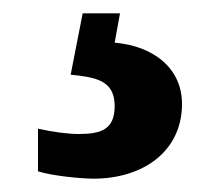

<svg xmlns="http://www.w3.org/2000/svg" viewBox="-20 -29 334 288"><path d="M120 239C196 239 253 197 253 127C253 73 210 40 152 35L160 -9H104L86 83C123 87 152 91 152 130C152 165 132 172 98 172C82 172 59 169 37 164V228C59 235 103 239 120 239Z"/></svg>

Font: Noto Serif Georgian Condensed Black
Style: Regular
Weight: 900
Width: 3
Designer: Monotype Design Team, Akaki Razmadze
Foundry: Google LLC
Version: Version 2.003